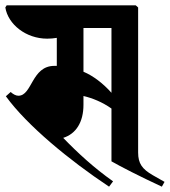

<svg xmlns="http://www.w3.org/2000/svg" viewBox="-20 -674 637 720"><path d="M389 26 404 6C333 -44 271 -101 217 -157C265 -172 293 -216 293 -281V-314C327 -306 364 -291 398 -267V-69C431 -50 505 -12 587 26L597 8L553 -17C513 -40 498 -61 498 -102V-646L489 -654H5L0 -646C10 -583 77 -529 157 -529C169 -529 181 -530 193 -532V-427H184C98 -427 101 -315 49 -315C40 -315 30 -320 20 -329L2 -313C81 -204 240 -73 389 26ZM293 -405V-569H398V-326C367 -361 329 -390 293 -405Z"/></svg>

Font: Nithya Ranjana DU
Style: Regular
Weight: 400
Designer: Designed by Tathagata Biswas and Noopur Datye with help from Ananda Maharjan, Callijatra
Foundry: Ek Type
Version: Version 1.000;Glyphs 3.2.3 (3260)